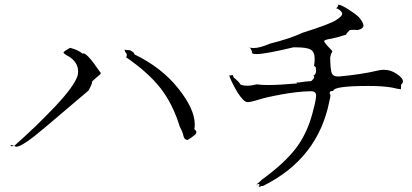

<svg xmlns="http://www.w3.org/2000/svg" viewBox="-20 -774 1784 831"><path d="M51 -139Q77 -139 175 -222.5Q273 -306 363 -382Q379 -411 379 -420V-422Q402 -443 411 -450Q416 -454 416 -457Q416 -461 411 -465Q358 -543 341 -543L337 -542Q319 -558 283 -567Q255 -551 255 -547Q255 -541 282 -527Q318 -502 318 -465Q318 -456 316 -447Q301 -400 217.5 -312Q134 -224 42 -143L29 -146Q26 -146 26 -144Q26 -141 32 -141Q35 -141 42 -144Q45 -139 51 -139ZM791 -168Q805 -175 822 -189Q830 -195 830 -202Q830 -208 821 -215Q823 -225 823 -235Q823 -302 751 -392Q679 -482 563 -538L557 -548Q558 -548 561 -543Q547 -557 539 -557H534Q527 -557 519 -559Q521 -549 525 -545Q529 -541 529 -537Q529 -532 526 -526Q622 -460 675 -392Q728 -324 758 -226Q771 -202 774 -186Q777 -170 791 -168Z M1106 37V36Q1106 31 1113 31H1118Q1357 -87 1406 -338Q1410 -353 1410 -360Q1410 -365 1408 -367L1407 -372Q1407 -380 1417 -380H1422Q1422 -402 1575 -402Q1637 -402 1677 -395Q1706 -388 1712 -388Q1713 -388 1714.5 -388Q1716 -388 1716 -408Q1724 -414 1724 -422Q1724 -436 1697.5 -454Q1671 -472 1641 -472Q1627 -472 1612 -468Q1545 -452 1448 -443H1442Q1422 -443 1416 -457Q1410 -471 1409 -525Q1412 -542 1417 -548L1418 -551Q1418 -555 1410 -562Q1383 -590 1383 -596Q1383 -602 1416 -607Q1440 -612 1478 -624Q1480 -631 1494 -644L1512 -645L1528 -644Q1553 -649 1553 -664Q1553 -676 1533 -700Q1517 -715 1487 -734Q1457 -753 1444 -754V-752Q1444 -747 1439 -742Q1434 -737 1434 -736L1438 -738Q1461 -726 1461 -714Q1461 -703 1432 -685.5Q1403 -668 1289 -632Q1236 -607 1148 -585Q1104 -566 1077 -566Q1064 -566 1055 -570H1056Q1061 -570 1066 -561Q1071 -552 1071 -548L1070 -546Q1072 -540 1090 -540Q1129 -540 1249 -569H1264Q1307 -569 1324.5 -559.5Q1342 -550 1342 -518Q1342 -505 1339 -488V-489Q1340 -489 1346 -484Q1348 -475 1348 -468Q1348 -452 1336 -446Q1340 -444 1340 -440Q1340 -434 1327 -423Q1304 -422 1274 -417H1269Q1263 -417 1263 -416Q1263 -415 1267 -413Q1188 -406 1141 -406Q1109 -406 1092 -409Q1068 -403 1050 -403Q1033 -403 1021 -408Q1012 -423 992 -438Q988 -450 984 -450Q982 -450 980 -446Q976 -449 974 -449Q973 -449 973 -446Q973 -442 982.5 -421.5Q992 -401 1008 -374Q1035 -332 1051 -332Q1066 -332 1098.5 -342.5Q1131 -353 1199.5 -365.5Q1268 -378 1322 -379H1327Q1348 -379 1348 -360Q1348 -343 1338 -306Q1315 -206 1265 -138Q1215 -70 1113 4Q1092 25 1086 25L1101 22Q1103 25 1103 27Q1103 30 1100 30L1095 29V28Q1097 28 1106 37Z"/></svg>

Font: Xiaobo Songti 小帛宋体
Style: Regular
Weight: 400
Version: Version 1.501;March 17, 2024;FontCreator 14.0.0.2814 64-bit